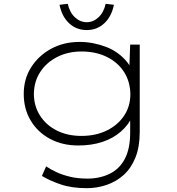

<svg xmlns="http://www.w3.org/2000/svg" viewBox="-20 -753 927 1003"><path d="M434 230Q354 230 296 210Q238 190 199 166L221 116Q244 132 275.5 146.5Q307 161 347 170.5Q387 180 437 180Q501 180 552.5 155Q604 130 632 77Q660 24 660 -60V-142L676 -153Q653 -102 612 -66Q571 -30 514.5 -11.5Q458 7 389 7Q306 7 241.5 -27.5Q177 -62 140.5 -123Q104 -184 104 -262Q104 -341 143 -402Q182 -463 247.5 -498.5Q313 -534 396 -534Q433 -534 468 -527Q503 -520 535.5 -507.5Q568 -495 596 -474.5Q624 -454 645 -427.5Q666 -401 677 -367L655 -379L660 -520H710V-64Q710 14 687.5 70Q665 126 626 161Q587 196 537 213Q487 230 434 230ZM405 -43Q481 -43 538.5 -71.5Q596 -100 628.5 -149Q661 -198 661 -261Q660 -327 628 -377Q596 -427 538.5 -455.5Q481 -484 406 -484Q335 -484 279 -455.5Q223 -427 190.5 -377.5Q158 -328 157 -263Q157 -200 188.5 -150Q220 -100 276 -71.5Q332 -43 405 -43ZM433 -596Q379 -596 341 -631.5Q303 -667 291 -728L334 -733Q344 -688 371.5 -662.5Q399 -637 433 -637Q467 -637 494.5 -662.5Q522 -688 532 -733L575 -728Q563 -667 525 -631.5Q487 -596 433 -596Z"/></svg>

Font: Lexend Tera ExtraLight
Style: Regular
Weight: 250
Designer: Bonnie Shaver-Troup, Thomas Jockin
Foundry: Lexend
Version: Version 1.007